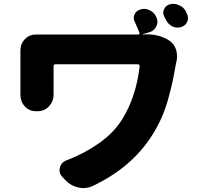

<svg xmlns="http://www.w3.org/2000/svg" viewBox="-20 -880 1040 978"><path d="M932.6 -808.6Q937.5 -798.8 937.5 -788.1Q937.5 -778.3 933.6 -768.6Q923.8 -748 902.3 -742.2Q893.6 -739.3 884.8 -739.3Q871.1 -739.3 858.4 -745.1Q836.9 -755.9 826.2 -777.3Q822.3 -785.2 817.4 -793.9Q811.5 -804.7 811.5 -815.4Q811.5 -823.2 815.4 -832Q823.2 -851.6 842.8 -857.4Q853.5 -860.4 863.3 -860.4Q877 -860.4 889.6 -854.5Q913.1 -845.7 924.8 -825.2Q928.7 -817.4 932.6 -808.6ZM776.4 -792Q782.2 -780.3 782.2 -769Q782.2 -757.8 776.4 -746.1Q765.6 -723.6 741.2 -715.8L708 -706.1Q707 -706.1 707.5 -705.1Q708 -704.1 708 -704.1Q710.9 -704.1 711.9 -704.1Q719.7 -705.1 727.5 -705.1Q792 -705.1 839.8 -674.8Q865.2 -659.2 876 -629.9Q881.8 -612.3 881.8 -594.7Q881.8 -583 879.9 -571.3Q877.9 -563.5 877 -558.6Q876 -553.7 874 -543.9Q865.2 -493.2 858.4 -461.9Q851.6 -430.7 837.4 -378.4Q823.2 -326.2 802.2 -278.8Q781.2 -231.4 753.9 -189.5Q650.4 -26.4 452.1 67.4Q428.7 78.1 404.3 78.1Q391.6 78.1 379.9 75.2Q341.8 67.4 314.5 39.1L297.9 21.5Q283.2 6.8 283.2 -11.7Q283.2 -18.6 285.2 -26.4Q292 -53.7 319.3 -63.5Q407.2 -96.7 483.4 -149.9Q559.6 -203.1 602.5 -272.5Q673.8 -387.7 691.4 -543Q691.4 -546.9 689 -549.8Q686.5 -552.7 682.6 -552.7H262.7Q252.9 -552.7 252.9 -543V-405.3V-397.5Q252.9 -363.3 229.5 -338.4Q206.1 -313.5 171.9 -313.5H163.1Q128.9 -313.5 106.4 -337.9Q84 -362.3 84 -396.5V-405.3V-615.2V-624Q84 -657.2 107.4 -681.6Q129.9 -704.1 162.1 -704.1Q163.1 -704.1 164.1 -704.1Q187.5 -704.1 210 -704.1H668H684.6Q687.5 -704.1 689.5 -707Q691.4 -710 690.4 -712.9Q678.7 -742.2 667 -767.6Q661.1 -778.3 661.1 -788.1Q661.1 -796.9 665 -805.7Q672.9 -825.2 693.4 -831.1Q703.1 -835 713.9 -835Q726.6 -835 739.3 -829.1Q761.7 -820.3 773.4 -798.8Q774.4 -794.9 776.4 -792Z"/></svg>

Font: Gen Jyuu GothicX Heavy
Style: Bold
Weight: 900
Designer: [Source Han Sans]
Ryoko NISHIZUKA  (kana & ideographs); Paul D. Hunt (Latin, Greek & Cyrillic); Wenlong ZHANG  (bopomofo
Version: Version 1.002.20150607